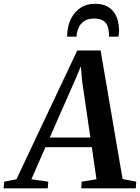

<svg xmlns="http://www.w3.org/2000/svg" viewBox="-92 -1020 758 1040"><path d="M-72.5 0 -69 -36 -3 -49 326.5 -746.5H453L572 -50L646 -36L643.5 0H348L350.5 -36L430.5 -49L405.5 -222.5H154L78 -49L169.5 -36L166.5 0ZM177.5 -275H397.5L352.5 -583L346 -661L317.5 -593ZM423 -999.5Q461.5 -999.5 486.8 -986.2Q512 -973 526.5 -951.8Q541 -930.5 547 -905.2Q553 -880 553 -855Q553 -845.5 552 -837Q551 -828.5 549.5 -821.5H498Q498.5 -825.5 498.5 -830.2Q498.5 -835 498 -841Q497 -862.5 490 -880.2Q483 -898 466 -908.8Q449 -919.5 418.5 -919.5Q383 -919.5 362.5 -904.8Q342 -890 332.8 -867.5Q323.5 -845 322.5 -821.5H271.5Q271.5 -828.5 272 -834.2Q272.5 -840 273 -847Q277 -889.5 295.5 -924Q314 -958.5 346 -979Q378 -999.5 423 -999.5Z"/></svg>

Font: Merriweather 60pt SemiBold
Style: Italic
Weight: 600
Italic angle: -7.8°
Version: Version 2.101